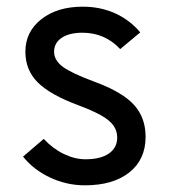

<svg xmlns="http://www.w3.org/2000/svg" viewBox="-20 -543 509 575"><path d="M234 12Q180 12 130.2 -11.2Q80.5 -34.5 49 -74L111 -127Q138 -98 171 -82Q204 -66 236 -66Q281 -66 306 -83.2Q331 -100.5 331 -131Q331 -151 319.8 -167Q308.5 -183 282.8 -197.5Q257 -212 214 -228Q129.5 -259.5 92.8 -296.5Q56 -333.5 56 -388Q56 -448 103.8 -485.5Q151.5 -523 228 -523Q280.5 -523 324.5 -503.2Q368.5 -483.5 400 -446L340 -396Q294 -445 227 -445Q187.5 -445 164.8 -429.8Q142 -414.5 142 -388Q142 -362.5 167.8 -343.2Q193.5 -324 261 -299Q316 -279 350.2 -255.5Q384.5 -232 400.2 -202Q416 -172 416 -133Q416 -65.5 367.5 -26.8Q319 12 234 12Z"/></svg>

Font: Overpass
Style: Regular
Weight: 400
Designer: Delve Withrington, Dave Bailey, Thomas Jockin
Foundry: Delve Fonts LLC
Version: Version 4.000